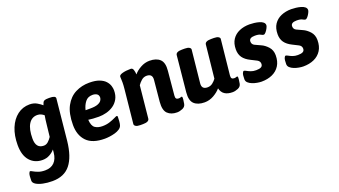

<svg xmlns="http://www.w3.org/2000/svg" viewBox="-61 -1052 3148 1784"><g transform="rotate(-20 1512.5 -159.5)"><path d="M223 212Q172 212 130 203Q88 194 63 178Q38 162 38 141Q38 90 44.5 72Q51 54 58 54Q64 54 81 64Q98 74 126 84.5Q154 95 193 95Q251 95 284 61.5Q317 28 323 -33L326 -63Q305 -38 273.5 -21Q242 -4 204 -4Q127 -4 79.5 -57.5Q32 -111 32 -213Q32 -308 61.5 -379.5Q91 -451 143.5 -491Q196 -531 264 -531Q306 -531 337 -512.5Q368 -494 384 -479Q390 -497 395 -506.5Q400 -516 412 -520.5Q424 -525 449 -525H461Q519 -525 519 -500L478 -93Q462 59 401 135.5Q340 212 223 212ZM260 -125Q284 -125 303.5 -142.5Q323 -160 338 -183L351 -300Q354 -325 356.5 -347Q359 -369 363 -388Q350 -399 334 -406.5Q318 -414 298 -414Q243 -414 212.5 -365Q182 -316 182 -222Q182 -125 260 -125Z M854 -531Q915 -531 953.5 -516Q992 -501 1012.5 -478Q1033 -455 1040.5 -430.5Q1048 -406 1048 -386Q1048 -336 1028.5 -301Q1009 -266 977.5 -244.5Q946 -223 908 -213Q870 -203 833 -203Q800 -203 775 -205Q750 -207 729 -210Q733 -148 761.5 -128.5Q790 -109 834 -109Q874 -109 907 -120Q940 -131 962 -142Q984 -153 989 -153Q992 -153 994.5 -151Q997 -149 997 -139Q997 -121 995 -97.5Q993 -74 989 -62Q983 -41 963 -27.5Q943 -14 916.5 -6.5Q890 1 863 4.5Q836 8 815 8Q693 8 636 -51.5Q579 -111 579 -212Q579 -328 617 -398Q655 -468 717.5 -499.5Q780 -531 854 -531ZM844 -414Q798 -414 772.5 -381.5Q747 -349 736 -302H784Q831 -302 857 -312Q883 -322 893.5 -337.5Q904 -353 904 -367Q904 -392 887 -403Q870 -414 844 -414Z M1529 8Q1471 8 1437 -24.5Q1403 -57 1410 -139L1430 -349Q1436 -409 1377 -409Q1348 -409 1325.5 -389Q1303 -369 1289 -348L1257 -30Q1254 2 1194 2H1166Q1136 2 1122 -7.5Q1108 -17 1109 -29L1143 -362Q1145 -379 1146 -398.5Q1147 -418 1147 -428Q1147 -446 1146 -459.5Q1145 -473 1145 -484Q1145 -501 1178.5 -510.5Q1212 -520 1261 -520Q1279 -520 1286 -499.5Q1293 -479 1294 -453Q1318 -483 1361 -507Q1404 -531 1450 -531Q1517 -531 1552.5 -497.5Q1588 -464 1580 -384L1558 -147Q1556 -126 1563.5 -117.5Q1571 -109 1587 -109Q1598 -109 1605.5 -112Q1613 -115 1616 -115Q1624 -115 1624 -103Q1624 -99 1623 -84.5Q1622 -70 1617 -44Q1612 -16 1583.5 -4Q1555 8 1529 8Z M1802 8Q1735 8 1699.5 -25.5Q1664 -59 1672 -139L1707 -493Q1710 -525 1770 -525H1798Q1828 -525 1842.5 -515.5Q1857 -506 1855 -494L1822 -173Q1816 -114 1875 -114Q1904 -114 1926 -131.5Q1948 -149 1961 -168L1995 -493Q1998 -525 2058 -525H2086Q2116 -525 2130.5 -515.5Q2145 -506 2143 -494L2107 -147Q2105 -126 2112.5 -117.5Q2120 -109 2136 -109Q2147 -109 2154.5 -112Q2162 -115 2165 -115Q2173 -115 2173 -103Q2173 -99 2172 -84.5Q2171 -70 2166 -44Q2161 -16 2132.5 -4Q2104 8 2078 8Q2031 8 2001.5 -11Q1972 -30 1962 -72Q1936 -41 1893 -16.5Q1850 8 1802 8Z M2365 8Q2346 8 2321 3.5Q2296 -1 2273.5 -10Q2251 -19 2236 -33Q2221 -47 2221 -67Q2221 -109 2228 -126Q2235 -143 2243 -143Q2251 -143 2265.5 -134.5Q2280 -126 2302 -117.5Q2324 -109 2353 -109Q2386 -109 2402.5 -118Q2419 -127 2419 -149Q2419 -175 2393.5 -189Q2368 -203 2336 -218Q2287 -242 2264 -274.5Q2241 -307 2241 -354Q2241 -414 2267 -453Q2293 -492 2338 -511.5Q2383 -531 2439 -531Q2460 -531 2485 -528Q2510 -525 2533 -518.5Q2556 -512 2570.5 -500Q2585 -488 2585 -470Q2585 -461 2576 -443Q2567 -425 2554.5 -410Q2542 -395 2532 -395Q2522 -395 2505 -405Q2488 -415 2450 -415Q2393 -415 2393 -378Q2393 -349 2418.5 -337Q2444 -325 2475 -311Q2510 -296 2540.5 -262.5Q2571 -229 2571 -178Q2571 -117 2544.5 -75.5Q2518 -34 2471.5 -13Q2425 8 2365 8Z M2778 8Q2759 8 2734 3.5Q2709 -1 2686.5 -10Q2664 -19 2649 -33Q2634 -47 2634 -67Q2634 -109 2641 -126Q2648 -143 2656 -143Q2664 -143 2678.5 -134.5Q2693 -126 2715 -117.5Q2737 -109 2766 -109Q2799 -109 2815.5 -118Q2832 -127 2832 -149Q2832 -175 2806.5 -189Q2781 -203 2749 -218Q2700 -242 2677 -274.5Q2654 -307 2654 -354Q2654 -414 2680 -453Q2706 -492 2751 -511.5Q2796 -531 2852 -531Q2873 -531 2898 -528Q2923 -525 2946 -518.5Q2969 -512 2983.5 -500Q2998 -488 2998 -470Q2998 -461 2989 -443Q2980 -425 2967.5 -410Q2955 -395 2945 -395Q2935 -395 2918 -405Q2901 -415 2863 -415Q2806 -415 2806 -378Q2806 -349 2831.5 -337Q2857 -325 2888 -311Q2923 -296 2953.5 -262.5Q2984 -229 2984 -178Q2984 -117 2957.5 -75.5Q2931 -34 2884.5 -13Q2838 8 2778 8Z"/></g></svg>

Font: Asap
Style: Bold Italic
Weight: 700
Italic angle: -6°
Designer: Pablo Cosgaya
Foundry: Omnibus-Type
Version: Version 3.001; ttfautohint (v1.8.3)